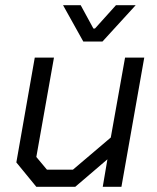

<svg xmlns="http://www.w3.org/2000/svg" viewBox="-20 -720 607 740"><path d="M43 -94 114 -498H188L120 -115L161 -66H261L407 -190L462 -498H536L448 0H376L394 -106L270 0H120ZM223 -700H291L340 -610H346L427 -700H503L375 -560H301Z"/></svg>

Font: Chakra Petch
Style: Italic
Weight: 400
Italic angle: -10°
Designer: Katatrad Aksorn Co.,Ltd.
Foundry: Cadson Demak Co.,Ltd.
Version: Version 1.000; ttfautohint (v1.6)